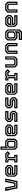

<svg xmlns="http://www.w3.org/2000/svg" viewBox="3719 -4509 990 8468"><g transform="rotate(-90 4214.0 -275.0)"><path d="M141.5 0 22.5 -540H177L256.5 -142H345L423 -540H577.5L460.5 0ZM190.5 -55.5H412.5L507 -485.5H475L388 -87H215L129 -485.5H96.5Z M1068.5 -540 1171.5 -437V-294.5L1068.5 -191.5H796.5V-172L827 -141.5H1164.5V0H758L655 -103V-437L758 -540ZM1025 -454.5 1085 -395.5V-327.5L1031.5 -274.5H736.5V-391.5L800 -454.5ZM1039 -485H786.5L705.5 -404.5V-132L783 -54.5H1106V-85.5H797L736.5 -145V-244.5H1043L1115.5 -316V-408.5ZM999.5 -398.5H827L796.5 -368V-328H1009.5L1030.5 -349V-368Z M1281.5 0V-141H1378.5V-391.5L1371 -399H1282.5V-540H1409L1443 -500L1481.5 -540H1676L1785.5 -430.5L1676.5 -324.5L1607.5 -398.5H1550.5L1520 -368V-140.5H1617V0ZM1333 -55H1565.5V-86H1464.5V-400.5L1516.5 -452.5H1640.5L1684.5 -403.5L1708 -425.5L1654.5 -483H1503L1447.5 -427.5L1396.5 -483H1333V-452.5H1387.5L1433.5 -402V-86H1333Z M1946.5 0 1843 -103V-750H1984.5V-530.5L1994.5 -540H2227.5L2331 -437V-103L2227.5 0ZM1992.5 -84 1928.5 -147V-377.5L2009 -457H2188L2243.5 -402.5V-147L2179.5 -84ZM2015 -141.5H2159L2189.5 -172V-368L2159 -399H2024.5L1984.5 -358.5V-172ZM1978.5 -53H2193.5L2274 -134V-415.5L2201.5 -488H2001.5L1928.5 -414.5V-696H1898V-134Z M2854.5 -540 2957.5 -437V-294.5L2854.5 -191.5H2582.5V-172L2613 -141.5H2950.5V0H2544L2441 -103V-437L2544 -540ZM2811 -454.5 2871 -395.5V-327.5L2817.5 -274.5H2522.5V-391.5L2586 -454.5ZM2825 -485H2572.5L2491.5 -404.5V-132L2569 -54.5H2892V-85.5H2583L2522.5 -145V-244.5H2829L2901.5 -316V-408.5ZM2785.5 -398.5H2613L2582.5 -368V-328H2795.5L2816.5 -349V-368Z M3072.5 0V-141.5H3387.5L3418 -172V-169.5L3388.5 -199.5H3170.5L3067.5 -302.5V-437L3170.5 -540H3549V-398.5H3239L3208.5 -368V-371L3239 -340.5H3456L3559 -237.5V-103L3456 0ZM3126.5 -57H3430.5L3504 -130V-216L3430.5 -287.5H3206L3154 -338.5V-399L3210 -454.5H3495V-485.5H3196.5L3123 -412V-326L3192.5 -257H3417L3473 -203.5V-143L3417 -87.5H3126.5Z M3674 0V-141.5H3989L4019.5 -172V-169.5L3990 -199.5H3772L3669 -302.5V-437L3772 -540H4150.5V-398.5H3840.5L3810 -368V-371L3840.5 -340.5H4057.5L4160.5 -237.5V-103L4057.5 0ZM3728 -57H4032L4105.5 -130V-216L4032 -287.5H3807.5L3755.5 -338.5V-399L3811.5 -454.5H4096.5V-485.5H3798L3724.5 -412V-326L3794 -257H4018.5L4074.5 -203.5V-143L4018.5 -87.5H3728Z M4684 -540 4787 -437V-294.5L4684 -191.5H4412V-172L4442.5 -141.5H4780V0H4373.5L4270.5 -103V-437L4373.5 -540ZM4640.5 -454.5 4700.5 -395.5V-327.5L4647 -274.5H4352V-391.5L4415.5 -454.5ZM4654.5 -485H4402L4321 -404.5V-132L4398.5 -54.5H4721.5V-85.5H4412.5L4352 -145V-244.5H4658.5L4731 -316V-408.5ZM4615 -398.5H4442.5L4412 -368V-328H4625L4646 -349V-368Z M4897 0V-141H4994V-391.5L4986.5 -399H4898V-540H5024.5L5058.5 -500L5097 -540H5291.5L5401 -430.5L5292 -324.5L5223 -398.5H5166L5135.5 -368V-140.5H5232.5V0ZM4948.5 -55H5181V-86H5080V-400.5L5132 -452.5H5256L5300 -403.5L5323.5 -425.5L5270 -483H5118.5L5063 -427.5L5012 -483H4948.5V-452.5H5003L5049 -402V-86H4948.5Z M5574 0 5471 -103V-540H5612.5V-172L5643 -141.5H5790L5820.5 -172V-540H5962V-103L5859 0ZM5606.5 -55.5H5830.5L5907.5 -136.5V-485.5H5876.5V-149.5L5817 -86.5H5620.5L5556.5 -149.5V-485.5H5526V-136.5Z M6072 0V-437L6175 -540H6449L6552 -437V0H6411V-368L6380.5 -398.5H6243.5L6213 -368V0ZM6128 -55H6158.5V-395L6219.5 -454.5H6406.5L6466 -395.5V-55H6497V-408.5L6420 -485.5H6205.5L6128 -408Z M6687 200V59H6968L7008.5 18.5V-10L6998.5 0H6765L6662 -103V-437L6765 -540H7046.5L7149.5 -437V97L7046.5 200ZM6742 146H7009.5L7097 56V-406L7016 -487H6794L6717 -410.5V-137.5L6799 -56H6985.5L7066 -136.5V41.5L6994 115.5H6742ZM6812.5 -87 6748 -150.5V-397.5L6807.5 -456.5H7002.5L7066 -393V-175.5L6976.5 -87ZM6834 -141.5H6958.5L7008.5 -191.5V-368.5L6977.5 -399H6834L6803.5 -368.5V-172Z M7680.5 -540 7783.5 -437V-294.5L7680.5 -191.5H7408.5V-172L7439 -141.5H7776.5V0H7370L7267 -103V-437L7370 -540ZM7637 -454.5 7697 -395.5V-327.5L7643.5 -274.5H7348.5V-391.5L7412 -454.5ZM7651 -485H7398.5L7317.5 -404.5V-132L7395 -54.5H7718V-85.5H7409L7348.5 -145V-244.5H7655L7727.5 -316V-408.5ZM7611.5 -398.5H7439L7408.5 -368V-328H7621.5L7642.5 -349V-368Z M7893.5 0V-437L7996.5 -540H8270.5L8373.5 -437V0H8232.5V-368L8202 -398.5H8065L8034.5 -368V0ZM7949.5 -55H7980V-395L8041 -454.5H8228L8287.5 -395.5V-55H8318.5V-408.5L8241.5 -485.5H8027L7949.5 -408Z"/></g></svg>

Font: Tourney SemiBold
Style: Regular
Weight: 600
Version: Version 1.015